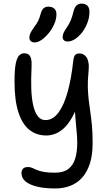

<svg xmlns="http://www.w3.org/2000/svg" viewBox="-20 -803 615 1084"><path d="M292.2 261Q231.8 261 189 250.6Q146.2 240.2 123.7 221Q101.2 201.8 101.2 174.8Q101.2 158.8 110.1 149.4Q119 140 137.8 140Q151 140 161.5 144.8Q172 149.6 186.6 156Q201.2 162.4 225.6 167.2Q250 172 289.4 172Q338 172 365.3 151.4Q392.6 130.8 404.3 92.9Q416 55 416 5Q416 -24.4 413.4 -52.1Q410.8 -79.8 407.9 -112.1Q405 -144.4 402 -186.9Q399 -229.4 398.2 -287.4L432.4 -257.8Q413.8 -189.2 390.2 -145.8Q366.6 -102.4 340.4 -78.8Q314.2 -55.2 289 -46.6Q263.8 -38 242 -38Q186.2 -38 146 -69.9Q105.8 -101.8 83.9 -169.1Q62 -236.4 62 -343Q62 -410.2 69 -444.3Q76 -478.4 88.5 -490.3Q101 -502.2 116.2 -502.2Q132 -502.2 141.8 -494.8Q151.6 -487.4 155.7 -470.2Q159.8 -453 158.2 -423.8Q155 -360.6 156.5 -306Q158 -251.4 166.9 -210.8Q175.8 -170.2 192.8 -147.6Q209.8 -125 236.8 -125Q279 -125 310.7 -168.4Q342.4 -211.8 362.6 -286.5Q382.8 -361.2 392.8 -453.6Q396 -482.4 403.3 -491.8Q410.6 -501.2 429.2 -501.2Q440.2 -501.2 450.5 -496Q460.8 -490.8 468.5 -479.4Q476.2 -468 479.6 -448.6Q483 -429.2 480 -400Q474.8 -349.2 475.8 -311.1Q476.8 -273 480.8 -239.5Q484.8 -206 489.9 -171.5Q495 -137 499 -94.9Q503 -52.8 503 5Q503 72.2 487.3 120.7Q471.6 169.2 443.4 200.3Q415.2 231.4 376.6 246.2Q338 261 292.2 261ZM362.2 -568.6Q348.4 -568.6 341.1 -575.4Q333.8 -582.2 333.8 -593.6Q333.8 -606.8 339.7 -619.1Q345.6 -631.4 356.8 -647.4Q372.4 -670.2 380.4 -690.6Q388.4 -711 395.4 -739.6Q401.2 -762.8 412.7 -772.7Q424.2 -782.6 440.8 -782.6Q461.4 -782.6 473.2 -771.3Q485 -760 485 -735.6Q485 -704.4 473.5 -674.3Q462 -644.2 443.7 -620.4Q425.4 -596.6 403.8 -582.6Q382.2 -568.6 362.2 -568.6ZM175.4 -563.4Q162.4 -563.4 154 -570.7Q145.6 -578 145.8 -590.8Q146 -602.2 151.2 -614.7Q156.4 -627.2 172 -648.6Q188.6 -671.2 196 -686.3Q203.4 -701.4 209.6 -725Q215.8 -747.6 226.4 -756.5Q237 -765.4 252.8 -765.4Q274.2 -765.4 286.6 -754.5Q299 -743.6 298.6 -720.8Q298.4 -694.8 286.3 -667.1Q274.2 -639.4 255.2 -616.1Q236.2 -592.8 215 -578.1Q193.8 -563.4 175.4 -563.4Z"/></svg>

Font: Shantell Sans Light
Style: Regular
Weight: 300
Designer: Stephen Nixon, Anya Danilova, Shantell Martin
Foundry: Arrow Type
Version: Version 1.011;[c5ecc13dd]